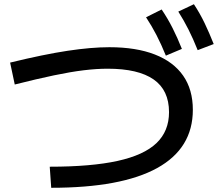

<svg xmlns="http://www.w3.org/2000/svg" viewBox="-20 -874 1040 911"><path d="M216 -83Q413 -83 538 -110.5Q663 -138 722.5 -195Q782 -252 782 -342Q782 -446 709 -497Q636 -548 491 -548Q438 -548 376.5 -540.5Q315 -533 236 -516.5Q157 -500 50 -473L28 -577Q188 -616 300.5 -633Q413 -650 499 -650Q626 -650 714.5 -615.5Q803 -581 849 -515Q895 -449 895 -353Q895 -170 725.5 -76.5Q556 17 223 17ZM767 -610Q745 -664 722.5 -707.5Q700 -751 673 -792L747 -829Q776 -786 799 -740.5Q822 -695 843 -642ZM918 -636Q896 -691 874 -734.5Q852 -778 826 -819L900 -854Q929 -810 951 -764Q973 -718 994 -665Z"/></svg>

Font: M PLUS 1 Code Medium
Style: Regular
Weight: 500
Designer: Coji Morishita
Foundry: UNDERFOREST DESIGN
Version: Version 1.002